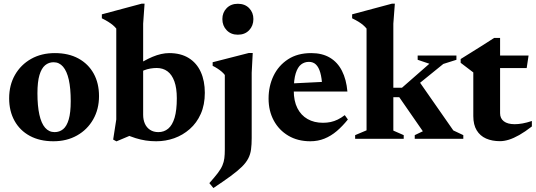

<svg xmlns="http://www.w3.org/2000/svg" viewBox="-20 -736 2840 1018"><path d="M269.5 -35.5Q295.5 -35.5 314.8 -51.2Q334 -67 344.5 -103Q355 -139 355 -199.5Q355 -267.5 344.8 -313.2Q334.5 -359 314.2 -382.5Q294 -406 264 -406Q238.5 -406 219.2 -390Q200 -374 189.2 -338Q178.5 -302 178.5 -241.5Q178.5 -174 188.8 -128Q199 -82 219.2 -58.8Q239.5 -35.5 269.5 -35.5ZM263 13Q191 13 138.2 -15.5Q85.5 -44 57 -95.5Q28.5 -147 28.5 -214.5Q28.5 -285 59.5 -339Q90.5 -393 145 -423.8Q199.5 -454.5 271 -454.5Q343.5 -454.5 396 -425.8Q448.5 -397 476.8 -345.8Q505 -294.5 505 -226.5Q505 -157 474 -102.8Q443 -48.5 388.5 -17.8Q334 13 263 13Z M640 -26 692.5 -26.5 597.5 13.5 580 4 596.5 -102.5V-584.5Q589 -594 578.5 -602.8Q568 -611.5 553.8 -620.5Q539.5 -629.5 520 -639V-660L731 -716.5H746.5L739 -610.5V-127.5Q739 -101 748.2 -80.2Q757.5 -59.5 775.8 -47.5Q794 -35.5 819.5 -35.5Q850 -35.5 872 -54Q894 -72.5 905.8 -112Q917.5 -151.5 917.5 -215Q917.5 -269 904.5 -304.8Q891.5 -340.5 867.8 -358Q844 -375.5 811 -375.5Q794 -375.5 776.8 -372.5Q759.5 -369.5 743.2 -363Q727 -356.5 712.5 -345.5L689.5 -380Q716 -397.5 740.8 -411.2Q765.5 -425 788.8 -434.8Q812 -444.5 834.2 -449.5Q856.5 -454.5 877 -454.5Q938.5 -454.5 980.8 -428.2Q1023 -402 1044.5 -354.5Q1066 -307 1066 -244Q1066 -180.5 1044.5 -132.2Q1023 -84 986.2 -51.8Q949.5 -19.5 903.8 -3.2Q858 13 808.5 13Q779.5 13 753 9Q726.5 5 699.2 -3.5Q672 -12 640 -26Z M1241 -552Q1204.5 -552 1181.8 -575.8Q1159 -599.5 1159 -635Q1159 -669.5 1181.8 -692.8Q1204.5 -716 1241 -716Q1278.5 -716 1301 -692.8Q1323.5 -669.5 1323.5 -635Q1323.5 -599.5 1301 -575.8Q1278.5 -552 1241 -552ZM1172 -338.5Q1165 -348 1155.2 -356.2Q1145.5 -364.5 1133.2 -372.5Q1121 -380.5 1107.5 -387V-406L1299 -455H1320L1314.5 -350.5V-4Q1314.5 30.5 1311 56.5Q1307.5 82.5 1296.2 104.2Q1285 126 1262.8 148Q1240.5 170 1203.8 197Q1167 224 1111.5 261L1090 235Q1118 203.5 1134.8 181.5Q1151.5 159.5 1159.2 141.2Q1167 123 1169.5 103.2Q1172 83.5 1172 56Z M1630 -454.5Q1688.5 -454.5 1729.2 -430.2Q1770 -406 1793.2 -360.2Q1816.5 -314.5 1822 -250.5H1504V-292.5L1755.5 -305L1688.5 -278Q1686.5 -322 1678.2 -350.8Q1670 -379.5 1655.2 -393.8Q1640.5 -408 1618 -408Q1594.5 -408 1576.5 -394.2Q1558.5 -380.5 1548 -347.2Q1537.5 -314 1537.5 -256Q1537.5 -200.5 1556.8 -162.5Q1576 -124.5 1610.8 -104.8Q1645.5 -85 1692.5 -85Q1714 -85 1733 -89Q1752 -93 1770.5 -102Q1789 -111 1808 -125.5L1824.5 -102.5Q1796.5 -67.5 1765.8 -41.2Q1735 -15 1700.2 -1Q1665.5 13 1625.5 13Q1558.5 13 1508.8 -16.5Q1459 -46 1431.5 -97Q1404 -148 1404 -213.5Q1404 -279 1430.2 -333.8Q1456.5 -388.5 1507 -421.5Q1557.5 -454.5 1630 -454.5Z M2137.5 -240.5 2196 -313.5 2383.5 -44.5 2436.5 -19.5V0H2179V-19.5L2222 -40L2097 -220.5H2018.5V-271H2111.5L2256.5 -398L2194.5 -419V-441.5H2400V-419L2330.5 -397ZM2065.5 -43.5 2120.5 -19.5V0H1863V-19.5L1923.5 -45V-584.5Q1915.5 -594.5 1905.2 -603.2Q1895 -612 1880.8 -620.8Q1866.5 -629.5 1847 -639V-660L2058 -716.5H2073.5L2065.5 -610.5Z M2631.5 -135.5Q2631.5 -108 2651.5 -92.8Q2671.5 -77.5 2709 -77.5Q2728 -77.5 2750.5 -81.5Q2773 -85.5 2800 -94.5V-65.5Q2764 -37.5 2733.5 -20.2Q2703 -3 2677.8 4.8Q2652.5 12.5 2631 12.5Q2589 12.5 2557.2 -1.5Q2525.5 -15.5 2507.5 -45Q2489.5 -74.5 2489.5 -120.5V-352L2422.5 -403V-423Q2436 -431.5 2453.2 -442.2Q2470.5 -453 2489.8 -465Q2509 -477 2528.5 -489.2Q2548 -501.5 2566.2 -513.2Q2584.5 -525 2600 -535H2631.5V-429.5ZM2574 -375V-441.5H2782.5L2772.5 -375Z"/></svg>

Font: Newsreader 24pt
Style: Bold
Weight: 700
Designer: Hugues Gentile
Foundry: Production Type
Version: Version 1.003